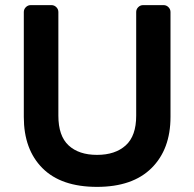

<svg xmlns="http://www.w3.org/2000/svg" viewBox="-20 -720 759 750"><path d="M646 -673V-263Q646 -137 572 -63.5Q498 10 359 10Q219 10 146 -63Q73 -136 73 -263V-673Q73 -684 81 -692Q89 -700 100 -700H181Q192 -700 200 -692Q208 -684 208 -673V-268Q208 -189 248 -152Q288 -115 359 -115Q430 -115 471 -152Q512 -189 512 -268V-673Q512 -684 520 -692Q528 -700 539 -700H619Q630 -700 638 -692Q646 -684 646 -673Z"/></svg>

Font: Hezaedrus Medium
Style: Regular
Weight: 500
Designer: Hubert & Fischer
Foundry: Hubert & Fischer
Version: Version 1.10;September 3, 2019;FontCreator 11.5.0.2425 64-bi